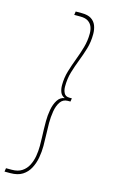

<svg xmlns="http://www.w3.org/2000/svg" viewBox="-186 -792 622 1054"><g transform="rotate(15 125.5 -265.0)"><path d="M231 -645Q231 -600 219.5 -561.5Q208 -523 193.5 -486Q179 -449 167.5 -410.5Q156 -372 156 -327Q156 -306 164.5 -290Q173 -274 195 -274H209L206 -255H191Q164 -255 149 -233Q134 -211 128.5 -178Q123 -145 123 -111Q123 -82 124.5 -50Q126 -18 126 19Q126 52 120 85.5Q114 119 99 147.5Q84 176 57.5 193Q31 210 -12 210H-44L-41 190H-8Q27 190 49.5 175Q72 160 84.5 135.5Q97 111 102 82Q107 53 107 24Q107 -3 106 -26Q105 -49 104.5 -70.5Q104 -92 104 -116Q104 -149 110 -182Q116 -215 131 -238.5Q146 -262 171 -265Q152 -273 145 -290.5Q138 -308 138 -330Q138 -372 149.5 -410.5Q161 -449 175.5 -487Q190 -525 201 -563.5Q212 -602 212 -643Q212 -665 205 -682Q198 -699 182 -709.5Q166 -720 138 -720H103L106 -740H141Q175 -740 194.5 -727.5Q214 -715 222.5 -693.5Q231 -672 231 -645Z"/></g></svg>

Font: Georama ExtraCondensed Thin Thin
Style: Italic
Weight: 250
Italic angle: -9°
Version: Version 1.001